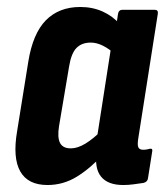

<svg xmlns="http://www.w3.org/2000/svg" viewBox="-20 -522 472 550"><path d="M116 8Q60 8 38 -31Q16 -70 29 -146L61 -345Q74 -426 111.5 -464Q149 -502 210 -502Q245 -502 274 -489Q303 -476 324 -452L309 -367Q293 -382 275 -391Q257 -400 240 -400Q214 -400 199 -384.5Q184 -369 178 -332L149 -160Q144 -128 152 -112.5Q160 -97 183 -97Q202 -97 224.5 -110.5Q247 -124 274 -151L277 -81Q238 -39 199.5 -15.5Q161 8 116 8ZM333 8Q289 8 269.5 -16Q250 -40 257 -88L260 -106L257 -122L302 -411L312 -441L318 -482Q320 -494 331 -494H423Q434 -494 432 -482L376 -125Q373 -106 376.5 -99.5Q380 -93 390 -93Q396 -93 401 -94Q406 -95 410 -96Q418 -97 416 -88L404 -12Q403 -1 391 2Q377 4 362.5 6Q348 8 333 8Z"/></svg>

Font: Sofia Sans Condensed ExtraBold
Style: Italic
Weight: 800
Italic angle: -9°
Version: Version 4.100